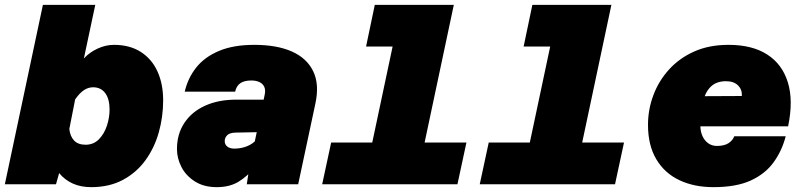

<svg xmlns="http://www.w3.org/2000/svg" viewBox="-42 -760 3312 792"><path d="M428 -575Q493 -575 538.5 -546Q584 -517 607.5 -465.5Q631 -414 631 -346Q631 -278 613 -214Q595 -150 558 -99Q521 -48 465 -18Q409 12 334 12Q291 12 258 -3Q225 -18 202 -46L189 0H-22L135 -740H351L304 -519Q327 -544 360.5 -559.5Q394 -575 428 -575ZM311 -163Q344 -163 366 -185.5Q388 -208 399 -241.5Q410 -275 410 -308Q410 -352 392 -376Q374 -400 342 -400Q322 -400 304 -388Q286 -376 268 -350L244 -228Q247 -198 263.5 -180.5Q280 -163 311 -163Z M976 0 987 -73 1050 -370Q1054 -389 1048 -402Q1042 -415 1028 -421.5Q1014 -428 995 -428Q965 -428 949 -416.5Q933 -405 928 -382H720Q733 -438 767.5 -481.5Q802 -525 861.5 -550Q921 -575 1007 -575Q1100 -575 1162 -547.5Q1224 -520 1250 -466Q1276 -412 1259 -333L1188 0ZM852 12Q799 12 762 -11.5Q725 -35 706.5 -71Q688 -107 688 -145Q688 -207 718.5 -253Q749 -299 804 -324Q859 -349 933 -349H1062L1031 -215L928 -213Q905 -212 895 -202Q885 -192 885 -178Q885 -164 895.5 -155.5Q906 -147 925 -147Q953 -147 977.5 -157Q1002 -167 1018 -186L1012 -73Q977 -31 940.5 -9.5Q904 12 852 12Z M1457 0 1614 -740H1830L1673 0ZM1287 0 1324 -172H1882L1845 0ZM1468 -568 1504 -740H1722L1686 -568Z M2107 0 2264 -740H2480L2323 0ZM1937 0 1974 -172H2532L2495 0ZM2118 -568 2154 -740H2372L2336 -568Z M2901 12Q2821 12 2760 -17Q2699 -46 2665 -103.5Q2631 -161 2631 -245Q2631 -308 2653 -367Q2675 -426 2717.5 -473Q2760 -520 2821.5 -547.5Q2883 -575 2963 -575Q3061 -575 3123 -535Q3185 -495 3208 -420Q3231 -345 3209 -239H2786L2814 -363L3018 -364Q3020 -390 3002.5 -407.5Q2985 -425 2953 -425Q2913 -425 2890 -402.5Q2867 -380 2857 -339Q2847 -298 2847 -242Q2847 -218 2855.5 -199Q2864 -180 2879.5 -169Q2895 -158 2915 -158Q2945 -158 2962.5 -169Q2980 -180 2987 -198H3199Q3184 -139 3149.5 -91Q3115 -43 3055 -15.5Q2995 12 2901 12Z"/></svg>

Font: Azeret Mono Thin Black
Style: Italic
Weight: 900
Italic angle: -12°
Version: Version 1.002